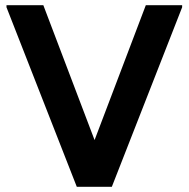

<svg xmlns="http://www.w3.org/2000/svg" viewBox="-20 -720 727 740"><path d="M276 0 284 -21 542 -700H682V-692L411 0ZM276 0 5 -692V-700H147L405 -21L411 0Z"/></svg>

Font: Fustat ExtraBold
Style: Regular
Weight: 800
Designer: Mohamed Gaber, Khaled Hosny, Laura Garcia Mut
Foundry: Kief Type Foundry, Alif Type Foundry, Hard Type Foundry
Version: Version 1.007